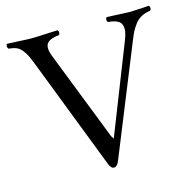

<svg xmlns="http://www.w3.org/2000/svg" viewBox="-99 -750 871 863"><g transform="rotate(-15 337.0 -319.0)"><path d="M470.2 -627Q465.8 -631.3 465.8 -638.4Q465.8 -645.5 470.2 -649.9Q495.1 -649.4 531.7 -647.2Q568.4 -645 579.1 -645Q589.8 -645 617.9 -647.2Q646 -649.4 667 -649.9Q671.4 -645.5 671.4 -638.4Q671.4 -631.3 667 -627Q643.6 -624 625.5 -614.5Q607.4 -605 594.7 -588.1Q582 -571.3 574.7 -557.1Q567.9 -543.9 558.6 -521L352.1 -11.2Q342.3 12.2 328.1 12.2Q314 12.2 305.2 -11.2L107.4 -522.9Q95.2 -554.2 87.6 -570.1Q80.1 -585.9 68.6 -599.9Q57.1 -613.8 43.2 -619.4Q29.3 -625 7.8 -627Q3.4 -631.3 2.9 -638.4Q2.4 -645.5 6.8 -649.9Q28.8 -649.4 64.5 -647.2Q100.1 -645 121.1 -645Q141.6 -645 181.2 -647.2Q220.7 -649.4 242.2 -649.9Q246.6 -645.5 246.6 -638.4Q246.6 -631.3 242.2 -627Q192.9 -622.1 182.9 -600.3Q172.9 -578.6 192.4 -534.2L351.6 -127L360.4 -114.3L365.2 -127L522.9 -527.8Q531.7 -550.3 534.2 -565.4Q536.6 -581.5 532.5 -595.5Q528.3 -609.4 512.7 -617.2Q497.1 -625 470.2 -627Z"/></g></svg>

Font: Linux Libertine Display G
Style: Regular
Weight: 400
Designer: Philipp H. Poll
Foundry: Philipp H. Poll
Version: Version 5.0.9